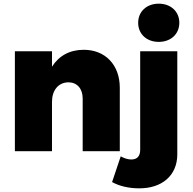

<svg xmlns="http://www.w3.org/2000/svg" viewBox="-20 -823 1053 1045"><path d="M844 -595C910 -595 956 -638 956 -699C956 -760 910 -803 844 -803C778 -803 732 -760 732 -699C732 -638 778 -595 844 -595ZM632 0V-345C632 -471 552 -552 436 -552C360 -552 301 -520 263 -460V-544H61V0H263V-269C263 -331 297 -374 352 -375C399 -375 430 -341 430 -287V0ZM743 -7C743 28 725 45 695 45C676 45 657 39 637 28L590 168C630 190 681 202 737 202C859 203 945 134 945 17V-544H743Z"/></svg>

Font: Montserrat ExtraBold
Style: Regular
Weight: 800
Designer: Julieta Ulanovsky
Foundry: Julieta Ulanovsky
Version: Version 4.000